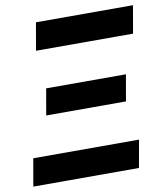

<svg xmlns="http://www.w3.org/2000/svg" viewBox="-90 -778 732 846"><g transform="rotate(-10 276.5 -355.5)"><path d="M-9.3 0 12.2 -123H485.4L463.4 0ZM101.1 -298.8 121.6 -416.5H478.5L458 -298.8ZM106.4 -587.4 127.9 -710.9H562L540.5 -587.4Z"/></g></svg>

Font: Roboto ExtraBold
Style: Italic
Weight: 800
Designer: Christian Robertson
Foundry: Google
Version: Version 3.009; 2024